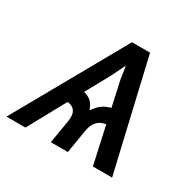

<svg xmlns="http://www.w3.org/2000/svg" viewBox="-144 -677 832 814"><g transform="rotate(30 272.0 -269.5)"><path d="M401.9 0 318.8 -377.9 294.4 -539.1H370.6L496.1 0ZM195.8 0 215.3 -114.7Q220.7 -148.9 207.8 -166Q194.8 -183.1 163.1 -184.6L175.3 -260.3Q207 -260.3 233.2 -247.3Q259.3 -234.4 270.5 -198.7Q293.9 -234.4 324.5 -247.3Q355 -260.3 386.2 -260.3L374 -184.6Q352.1 -183.6 336.7 -175.8Q321.3 -168 311.8 -152.8Q302.2 -137.7 298.3 -114.7L279.3 0ZM-21 0 282.2 -539.1H357.4L278.8 -377.9L71.8 0Z"/></g></svg>

Font: Inter 18pt
Style: Italic
Weight: 400
Italic angle: -9.3988°
Designer: Rasmus Andersson
Foundry: rsms
Version: Version 4.001;git-66647c0bb